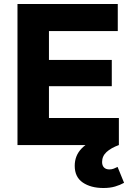

<svg xmlns="http://www.w3.org/2000/svg" viewBox="-20 -726 654 961"><path d="M67.5 0V-706H225V0ZM188 0V-135.5H575V0ZM188 -294.5V-426H539.5V-294.5ZM188 -570.5V-706H569.5V-570.5ZM497.5 215Q434.5 215 394.2 187.5Q354 160 354 104Q354 52.5 388.8 16.8Q423.5 -19 483 -32L575 0Q535.5 14.5 513.2 35Q491 55.5 491 85Q491 102.5 500.5 112.2Q510 122 528 122Q539.5 122 549.5 118Q559.5 114 568.5 109.5L601 189Q581.5 200 556.2 207.5Q531 215 497.5 215Z"/></svg>

Font: Outfit Thin
Style: Regular
Weight: 100
Designer: Rodrigo Fuenzalida
Foundry: fragTYPE
Version: Version 1.100;gftools[0.9.27]